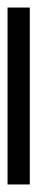

<svg xmlns="http://www.w3.org/2000/svg" viewBox="180 -142 99 509"><g transform="rotate(90 229.5 112.5)"><path d="M-5 142V83H464V142Z"/></g></svg>

Font: Noto Serif Devanagari ExtraBold
Style: Regular
Weight: 800
Designer: Universal Thirst, Indian Type Foundry and the Monotype Design Team
Foundry: Monotype Imaging Inc.
Version: Version 2.004; ttfautohint (v1.8.4.7-5d5b)